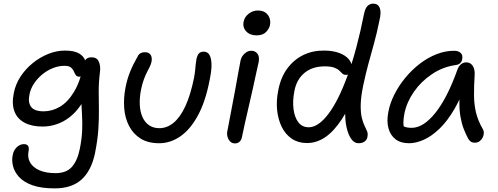

<svg xmlns="http://www.w3.org/2000/svg" viewBox="-20 -780 2746 1059"><path d="M282 259Q206 259 158 241.5Q110 224 84.5 195.5Q59 167 51.5 135Q44 103 50 76Q54 50 72 32.5Q90 15 112 15Q129 15 135 25Q141 35 138 51Q130 88 146 116Q162 144 198 159.5Q234 175 286 175Q346 175 376.5 140.5Q407 106 420 42Q431 -13 433 -58Q435 -103 432.5 -143Q430 -183 428.5 -222Q427 -261 431 -305L471 -291Q451 -237 423.5 -197.5Q396 -158 362.5 -132.5Q329 -107 291.5 -94.5Q254 -82 215 -82Q155 -82 115 -103.5Q75 -125 59.5 -166Q44 -207 56 -266Q65 -314 92.5 -356.5Q120 -399 160 -431.5Q200 -464 246 -482.5Q292 -501 338 -501Q389 -501 415.5 -485.5Q442 -470 450 -446Q458 -422 452 -397Q449 -383 438.5 -370Q428 -357 418 -357Q404 -357 398 -366Q392 -375 387 -387Q382 -399 371 -408Q360 -417 335 -417Q303 -417 271 -404Q239 -391 212.5 -369Q186 -347 167.5 -319Q149 -291 143 -261Q133 -215 151.5 -190.5Q170 -166 221 -166Q268 -166 311 -191.5Q354 -217 388 -273Q422 -329 441 -420Q444 -443 454.5 -453.5Q465 -464 485 -464Q514 -464 524.5 -441Q535 -418 532 -389Q524 -325 524.5 -274Q525 -223 525.5 -173.5Q526 -124 522.5 -67.5Q519 -11 504 65Q484 161 430 210Q376 259 282 259Z M858 10Q796 10 755 -16Q714 -42 691.5 -86Q669 -130 665 -184.5Q661 -239 672 -296Q681 -343 697.5 -384Q714 -425 739 -468Q744 -480 754.5 -486Q765 -492 779 -492Q801 -492 810.5 -478Q820 -464 816 -441Q813 -426 806.5 -413Q800 -400 791.5 -383.5Q783 -367 774 -343.5Q765 -320 758 -286Q749 -240 751 -201.5Q753 -163 766 -134Q779 -105 802.5 -89Q826 -73 859 -73Q901 -73 937.5 -103Q974 -133 1002.5 -194.5Q1031 -256 1050 -350Q1055 -377 1056.5 -394Q1058 -411 1059.5 -425.5Q1061 -440 1064 -457Q1068 -474 1076.5 -484.5Q1085 -495 1105 -495Q1123 -495 1134 -479Q1145 -463 1146.5 -428.5Q1148 -394 1136 -337Q1113 -218 1070.5 -141Q1028 -64 973.5 -27Q919 10 858 10Z M1276 11Q1260 11 1249.5 0.5Q1239 -10 1234.5 -27Q1230 -44 1235 -62Q1250 -141 1260.5 -196Q1271 -251 1278.5 -291.5Q1286 -332 1292 -367Q1298 -402 1306 -442Q1309 -459 1318 -472Q1327 -485 1339.5 -492.5Q1352 -500 1366 -500Q1387 -500 1399.5 -484.5Q1412 -469 1407 -439Q1402 -417 1393 -376Q1384 -335 1373 -284.5Q1362 -234 1350 -184Q1338 -134 1329 -92Q1320 -50 1315 -26Q1312 -9 1302 1Q1292 11 1276 11ZM1395 -585Q1358 -585 1337.5 -607.5Q1317 -630 1324 -662Q1330 -688 1352.5 -705Q1375 -722 1402 -722Q1429 -722 1445 -710Q1461 -698 1467 -679.5Q1473 -661 1469 -641Q1465 -622 1447.5 -603.5Q1430 -585 1395 -585Z M1673 9Q1625 9 1590 -14.5Q1555 -38 1534.5 -79Q1514 -120 1508.5 -172.5Q1503 -225 1515 -283Q1529 -355 1565.5 -403.5Q1602 -452 1654 -477Q1706 -502 1769 -501Q1816 -501 1852 -487.5Q1888 -474 1906.5 -450Q1925 -426 1918 -395Q1916 -382 1907.5 -374.5Q1899 -367 1889 -367Q1876 -367 1868.5 -374Q1861 -381 1851.5 -390.5Q1842 -400 1823.5 -407Q1805 -414 1771 -414Q1703 -414 1659.5 -378Q1616 -342 1604 -279Q1593 -224 1599 -178Q1605 -132 1626 -105Q1647 -78 1683 -78Q1735 -78 1790.5 -150.5Q1846 -223 1897 -363Q1948 -503 1988 -704Q1995 -737 2008.5 -748.5Q2022 -760 2038 -760Q2065 -760 2074.5 -736.5Q2084 -713 2073 -668Q2058 -594 2042 -537Q2026 -480 2011.5 -426.5Q1997 -373 1983 -307Q1970 -243 1969.5 -200.5Q1969 -158 1975.5 -131Q1982 -104 1990.5 -87Q1999 -70 2004.5 -56.5Q2010 -43 2007 -28Q2006 -12 1993 -1Q1980 10 1957 10Q1934 10 1917 -14Q1900 -38 1891 -80Q1882 -122 1884.5 -175.5Q1887 -229 1901 -288L1951 -297Q1910 -190 1865.5 -122.5Q1821 -55 1773.5 -23Q1726 9 1673 9Z M2236 10Q2190 10 2161.5 -12Q2133 -34 2122.5 -73Q2112 -112 2122 -163Q2131 -211 2155.5 -259.5Q2180 -308 2216 -351.5Q2252 -395 2295.5 -428.5Q2339 -462 2387.5 -481Q2436 -500 2485 -500Q2508 -500 2521 -488Q2534 -476 2529 -452Q2527 -440 2518 -431.5Q2509 -423 2492 -421Q2422 -411 2362.5 -371Q2303 -331 2263.5 -274.5Q2224 -218 2211 -156Q2205 -127 2205 -103.5Q2205 -80 2215 -43L2177 -112Q2195 -89 2209.5 -82Q2224 -75 2251 -75Q2315 -75 2381 -157Q2447 -239 2503 -396Q2510 -415 2522.5 -425.5Q2535 -436 2552 -436Q2575 -436 2587.5 -416.5Q2600 -397 2598 -367Q2594 -304 2594.5 -253.5Q2595 -203 2605.5 -159Q2616 -115 2643 -68Q2649 -58 2648.5 -45Q2648 -32 2641.5 -20Q2635 -8 2624.5 -0.5Q2614 7 2600 7Q2585 7 2576.5 1Q2568 -5 2562 -16Q2548 -42 2537 -71Q2526 -100 2519.5 -137.5Q2513 -175 2514 -226Q2515 -277 2524 -347L2560 -348Q2527 -248 2487 -179.5Q2447 -111 2403.5 -69.5Q2360 -28 2317 -9Q2274 10 2236 10Z"/></svg>

Font: Shantell Sans
Style: Italic
Weight: 400
Italic angle: -11°
Designer: Stephen Nixon, Anya Danilova, Shantell Martin
Foundry: Arrow Type
Version: Version 1.011;[c5ecc13dd]